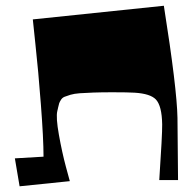

<svg xmlns="http://www.w3.org/2000/svg" viewBox="-20 -654 683 674"><path d="M32.2 -98.1 132.8 -104Q132.8 -167 123.5 -287.6Q114.3 -408.2 104.5 -497.1L95.2 -585.9L555.2 -633.8Q601.1 -344.2 603 -240.2L605 -22H539.1Q549.8 -182.6 549.3 -217.3Q548.3 -282.2 527.3 -304.7Q507.8 -325.2 452.6 -328.6Q429.7 -330.1 375 -330.1Q336.4 -330.1 308.3 -329.1Q280.3 -328.1 260.3 -326.7Q240.2 -325.2 227.3 -321.3Q214.4 -317.4 206.5 -314.2Q198.7 -311 194.1 -303.7Q189.5 -296.4 187.7 -291.3Q186 -286.1 183.6 -274.9Q183.1 -272.5 182.9 -271.2Q182.6 -270 182.1 -268.1Q181.6 -266.1 181.2 -264.2Q175.8 -242.2 186.8 -180.7Q197.8 -119.1 211.4 -68.4L225.1 -18.1L48.8 0Z"/></svg>

Font: Some Time Later
Style: Regular
Weight: 400
Version: Version 003.300